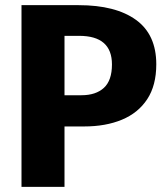

<svg xmlns="http://www.w3.org/2000/svg" viewBox="-20 -731 655 751"><path d="M591.3 -479.5Q591.3 -396.9 555.9 -343.1Q520.5 -289.2 456.9 -262.8Q393.3 -236.4 309.2 -236.4H232.3V0H64.1V-710.8H287.7Q432.3 -710.8 511.8 -653.3Q591.3 -595.9 591.3 -479.5ZM417.9 -479Q417.9 -590.8 289.7 -590.8H232.3V-358.5H298.5Q354.9 -358.5 386.4 -387.4Q417.9 -416.4 417.9 -479Z"/></svg>

Font: FiraCode Nerd Font Mono
Style: Bold
Weight: 700
Monospace: yes
Designer: Carrois Corporate, Edenspiekermann AG, Nikita Prokopov
Foundry: Carrois Corporate, Edenspiekermann AG, Nikita Prokopov
Version: Version 6.002;Nerd Fonts 3.3.0